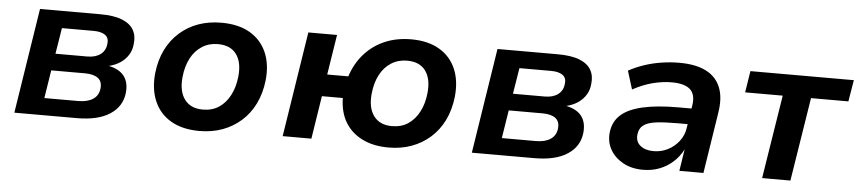

<svg xmlns="http://www.w3.org/2000/svg" viewBox="-37 -702 4051 906"><g transform="rotate(5 1989.0 -249.0)"><path d="M45 0 123 -498H408Q473 -498 512 -482.5Q551 -467 567 -438.5Q583 -410 578 -372Q576 -344 562 -321Q548 -298 524.5 -282Q501 -266 468 -258V-259Q519 -249 542.5 -219Q566 -189 561 -139Q554 -74 497.5 -37Q441 0 341 0ZM180 -81H340Q384 -81 410 -98Q436 -115 440 -148Q444 -182 423 -198Q402 -214 361 -214H201ZM214 -294H365Q404 -294 427.5 -312Q451 -330 454 -361Q458 -390 439 -403.5Q420 -417 384 -417H234Z M922 10Q841 10 786.5 -22Q732 -54 707.5 -112Q683 -170 691 -245Q698 -307 722 -355.5Q746 -404 785 -438.5Q824 -473 873.5 -490.5Q923 -508 982 -508Q1063 -508 1117 -476.5Q1171 -445 1196 -388Q1221 -331 1213 -255Q1206 -193 1182 -144Q1158 -95 1119 -60.5Q1080 -26 1030.5 -8Q981 10 922 10ZM929 -92Q974 -92 1006 -113.5Q1038 -135 1058 -173.5Q1078 -212 1083 -262Q1090 -329 1062 -367.5Q1034 -406 974 -406Q932 -406 899 -385Q866 -364 846 -326Q826 -288 821 -237Q814 -170 842.5 -131Q871 -92 929 -92Z M1818 10Q1746 10 1693.5 -16Q1641 -42 1612.5 -89.5Q1584 -137 1583 -204H1484L1452 0H1316L1394 -498H1530L1500 -308H1600Q1620 -370 1660 -415Q1700 -460 1756 -484Q1812 -508 1881 -508Q1960 -508 2014 -476.5Q2068 -445 2092.5 -388Q2117 -331 2109 -255Q2102 -193 2078 -144Q2054 -95 2015 -60.5Q1976 -26 1926.5 -8Q1877 10 1818 10ZM1825 -92Q1870 -92 1902 -113.5Q1934 -135 1954 -173.5Q1974 -212 1979 -262Q1986 -329 1958 -367.5Q1930 -406 1870 -406Q1828 -406 1795 -385Q1762 -364 1742 -326Q1722 -288 1717 -237Q1710 -170 1738.5 -131Q1767 -92 1825 -92Z M2212 0 2290 -498H2575Q2640 -498 2679 -482.5Q2718 -467 2734 -438.5Q2750 -410 2745 -372Q2743 -344 2729 -321Q2715 -298 2691.5 -282Q2668 -266 2635 -258V-259Q2686 -249 2709.5 -219Q2733 -189 2728 -139Q2721 -74 2664.5 -37Q2608 0 2508 0ZM2347 -81H2507Q2551 -81 2577 -98Q2603 -115 2607 -148Q2611 -182 2590 -198Q2569 -214 2528 -214H2368ZM2381 -294H2532Q2571 -294 2594.5 -312Q2618 -330 2621 -361Q2625 -390 2606 -403.5Q2587 -417 2551 -417H2401Z M3023 10Q2969 10 2929 -12Q2889 -34 2868 -70.5Q2847 -107 2852 -153Q2858 -204 2893 -235.5Q2928 -267 2995.5 -282.5Q3063 -298 3165 -298H3243L3232 -223H3166Q3105 -223 3065.5 -218Q3026 -213 3006 -198Q2986 -183 2983 -154Q2979 -120 3002.5 -101Q3026 -82 3065 -82Q3101 -82 3132 -97.5Q3163 -113 3185 -141Q3207 -169 3212 -205L3229 -313Q3237 -365 3210.5 -389Q3184 -413 3123 -413Q3081 -413 3035 -401.5Q2989 -390 2939 -363L2912 -450Q2947 -469 2986 -482Q3025 -495 3067 -501.5Q3109 -508 3151 -508Q3228 -508 3277 -483.5Q3326 -459 3346 -410Q3366 -361 3354 -288L3309 0H3195L3211 -103Q3193 -68 3164.5 -42.5Q3136 -17 3100.5 -3.5Q3065 10 3023 10Z M3587 0 3650 -396H3472L3488 -498H3978L3961 -396H3784L3721 0Z"/></g></svg>

Font: Nunito Sans 8pt
Style: Bold Italic
Weight: 700
Italic angle: -9°
Version: Version 3.101;gftools[0.9.27]